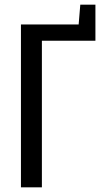

<svg xmlns="http://www.w3.org/2000/svg" viewBox="-20 -805 450 825"><path d="M70 -700H318L325 -785H390V-630H160V0H70Z"/></svg>

Font: Cuprum
Style: Regular
Weight: 400
Designer: Jovanny Lemonad
Foundry: Jovanny Lemonad
Version: Version 1.002